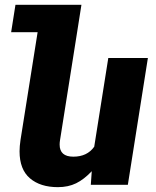

<svg xmlns="http://www.w3.org/2000/svg" viewBox="-20 -770 649 800"><path d="M596.2 -528.3 512.7 0H358.4L362.3 -56.6Q330.1 -22.5 297.1 -6.3Q264.2 9.8 221.2 9.8Q147.9 9.8 104.7 -27.1Q61.5 -64 61.5 -139.6Q61.5 -160.2 65.4 -186.5L136.7 -635.7H26.4L44.4 -750H319.3L301.3 -635.7L230 -185.5Q228.5 -176.3 228.5 -167.5Q228.5 -117.2 285.6 -117.2Q343.3 -117.2 372.6 -158.7L431.2 -528.3Z"/></svg>

Font: Mardoto Black
Style: Italic
Weight: 900
Italic angle: -12°
Designer: Christian Robertson, Vahan Hovhannisyan
Foundry: Google
Version: Version 1.000